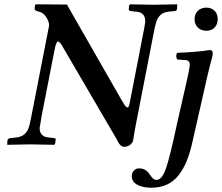

<svg xmlns="http://www.w3.org/2000/svg" viewBox="-20 -667 1026 887"><path d="M594.2 -14.2Q580.6 11.2 553.2 11.2Q537.6 11.2 524.9 -12.2Q523.4 -16.1 519.3 -23.2Q515.1 -30.3 514.2 -32.2L272 -446.8Q271 -448.7 268.6 -452.9Q266.1 -457 265.1 -459Q253.9 -475.1 248 -475.1Q239.3 -475.1 231.9 -436L171.9 -128.9Q169.4 -114.7 165 -85.9Q163.1 -78.1 163.1 -76.2Q163.1 -36.6 202.1 -32.2Q205.6 -31.7 213.6 -31Q221.7 -30.3 225.1 -29.8Q228 -29.8 235.8 -27.8Q238.3 -23.4 236.8 -18.1L234.9 -4.9Q233.4 -0.5 231 2Q139.2 0 124 0H115.2Q96.2 0 14.2 2L13.2 1Q13.2 -11.2 14.2 -17.1Q15.6 -25.9 25.9 -28.8Q32.2 -29.3 42.7 -30.5Q53.2 -31.7 57.1 -32.2Q103 -37.6 115.2 -85.9Q119.6 -101.6 125 -129.9L207 -549.8Q206.1 -569.8 192.1 -590.1Q178.2 -610.4 157.2 -613.8Q142.6 -618.7 141.1 -621.1Q138.7 -635.3 144 -646L146 -647L289.1 -646L538.1 -210.9Q547.4 -194.3 554.2 -184.1Q564.5 -168.9 569.8 -170.9Q575.7 -170.9 580.1 -195.8L642.1 -515.1Q645.5 -528.8 649.9 -559.1Q649.9 -561 650.4 -564.2Q650.9 -567.4 650.9 -568.8Q650.9 -608.9 611.8 -612.8Q607.9 -613.3 600.6 -614Q593.3 -614.7 589.8 -615.2Q579.1 -615.2 575.2 -621.1Q575.2 -634.3 576.2 -640.1Q578.1 -643.1 580.1 -647Q671.9 -645 691.9 -645Q706.1 -645 797.9 -647L798.8 -646Q798.8 -633.8 797.9 -627Q797.9 -618.2 789.1 -616.2Q782.7 -615.7 771.5 -614.5Q760.3 -613.3 756.8 -612.8Q711.9 -607.4 700.2 -559.1Q693.4 -534.7 689.9 -514.2L609.9 -103Q604.5 -78.1 594.2 -14.2ZM939 -319.8 870.1 -16.1Q858.9 35.6 843.8 73.7Q828.6 111.8 806.2 141.1Q783.7 170.4 752.2 185.3Q720.7 200.2 680.2 200.2Q640.6 200.2 614.7 186.8Q588.9 173.3 588.9 147Q588.9 130.4 599.1 120.6Q609.4 110.8 621.1 110.8Q636.2 110.8 647.5 116.2Q658.7 121.6 665 129.6Q671.4 137.7 676.5 145.5Q681.6 153.3 688.2 158.7Q694.8 164.1 703.1 164.1Q729.5 164.1 748.5 105.7Q767.6 47.4 795.9 -86.9L849.1 -320.8Q856.9 -360.8 856.9 -367.2Q856.9 -387.7 838.9 -389.2L798.8 -392.1Q794.4 -398.9 794.2 -407.7Q793.9 -416.5 798.8 -422.9Q899.9 -427.2 949.2 -436Q962.9 -436 962.9 -419.9Q962.9 -413.6 959.7 -401.1Q956.5 -388.7 950.2 -365.2Q943.8 -341.8 939 -319.8ZM878.9 -579.1Q878.9 -602.1 894 -616.9Q909.2 -631.8 933.1 -631.8Q957 -631.8 971.4 -617.2Q985.8 -602.5 985.8 -579.1Q985.8 -554.7 971.4 -539.8Q957 -524.9 933.1 -524.9Q909.2 -524.9 894 -539.8Q878.9 -554.7 878.9 -579.1Z"/></svg>

Font: Common Serif Medium
Style: Italic
Weight: 500
Italic angle: -12°
Designer: Philipp H. Poll, Khaled Hosny
Foundry: Stefan Peev, Context Ltd.
Version: Version 1.026